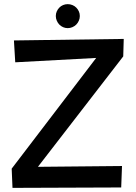

<svg xmlns="http://www.w3.org/2000/svg" viewBox="-20 -889 651 922"><path d="M574.2 -702.1 571.8 -618.2 162.1 -87.9 565.9 -91.8 562 11.2 40 13.2 36.1 -79.1 441.9 -610.8 53.2 -589.8 46.9 -694.8ZM363.3 -812Q363.3 -800.3 358.6 -789.6Q354 -778.8 346.2 -771Q338.4 -763.2 327.6 -758.5Q316.9 -753.9 305.2 -753.9Q293.5 -753.9 283 -758.5Q272.5 -763.2 264.9 -771Q257.3 -778.8 252.7 -789.6Q248 -800.3 248 -812Q248 -824.2 252.7 -834.5Q257.3 -844.7 264.9 -852.5Q272.5 -860.4 283 -864.7Q293.5 -869.1 305.2 -869.1Q316.9 -869.1 327.6 -864.7Q338.4 -860.4 346.2 -852.5Q354 -844.7 358.6 -834.5Q363.3 -824.2 363.3 -812Z"/></svg>

Font: McLaren
Style: Regular
Weight: 400
Designer: Astigmatic (AOETI)
Foundry: Astigmatic (AOETI)
Version: Version 1.000